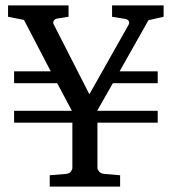

<svg xmlns="http://www.w3.org/2000/svg" viewBox="-20 -691 636 711"><path d="M529.8 -616.2 422.9 -426.8H564V-382.8H397.9L339.8 -280.8H564V-236.8H340.8V-68.8Q340.8 -63.5 347.2 -55.7Q353.5 -47.9 367.2 -46.9L424.8 -42V0H164.1V-42L223.1 -46.9Q236.8 -47.9 242.4 -55.7Q248 -63.5 248 -68.8V-236.8H32.2V-280.8H246.1L191.9 -382.8H32.2V-426.8H168L68.8 -617.2L9.8 -628.9V-670.9H233.9V-628.9L190.9 -622.1Q182.6 -620.6 179 -614Q175.3 -607.4 179.2 -600.1L311 -341.8L456.1 -599.1Q457.5 -601.1 458.3 -604.5Q459 -607.9 457.8 -611.1Q456.5 -614.3 453.1 -617.2Q449.7 -620.1 442.9 -621.1L395 -628.9V-670.9H585.9V-628.9Z"/></svg>

Font: Charis SIL Eur
Style: Regular
Weight: 400
Foundry: SIL International
Version: Version 5.000